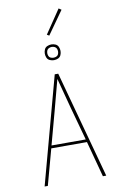

<svg xmlns="http://www.w3.org/2000/svg" viewBox="-120 -1233 817 1298"><g transform="rotate(-10 288.0 -584.5)"><path d="M77 0H99L166 -246H411L477 0H500L300 -735H276L243 -613ZM171 -265 232 -490Q246 -543 260 -595.5Q274 -648 288 -701Q302 -648 316 -595.5Q330 -543 344 -490L406 -265ZM288 -830Q303 -830 316.5 -836Q330 -842 336 -855.5Q342 -869 342 -884Q342 -898 336 -912Q330 -926 316.5 -932Q303 -938 288 -938Q274 -938 260 -932Q246 -926 240 -912Q234 -898 234 -884Q234 -869 240 -855.5Q246 -842 260 -836Q274 -830 288 -830ZM288 -847Q278 -847 268.5 -851Q259 -855 255 -864.5Q251 -874 251 -884Q251 -894 255 -903Q259 -912 268.5 -916.5Q278 -921 288 -921Q298 -921 307.5 -916.5Q317 -912 321 -903Q325 -894 325 -884Q325 -874 321 -864.5Q317 -855 307.5 -851Q298 -847 288 -847ZM285 -999 397 -1157 379 -1169 270 -1008Z"/></g></svg>

Font: Iosevka Sparkle Thin
Style: Regular
Weight: 100
Designer: Belleve Invis
Foundry: Belleve Invis
Version: Version 4.5.0; ttfautohint (v1.8.3)